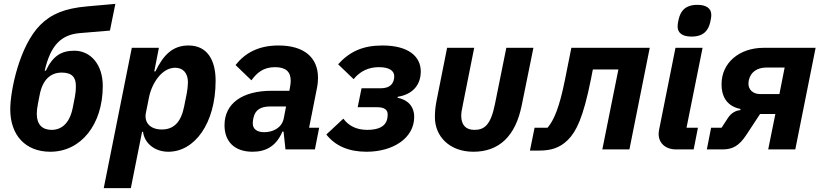

<svg xmlns="http://www.w3.org/2000/svg" viewBox="-20 -772 4248 992"><path d="M240 12C398 12 511 -128 511 -328C511 -439 448 -510 364 -510C297 -510 253 -483 217 -407H211C241 -537 295 -593 393 -601L548 -614L576 -752L430 -739C314 -729 244 -699 188 -643C81 -536 33 -305 33 -207C33 -73 112 12 240 12ZM247 -101C198 -101 170 -129 170 -184C170 -198 172 -216 176 -236L185 -282C200 -360 241 -397 299 -397C352 -397 372 -372 372 -329C372 -305 370 -287 367 -272L356 -216C341 -138 300 -101 247 -101Z M516 200H656L714 -91H719C726 -34 777 12 850 12C984 12 1094 -132 1094 -355C1094 -460 1052 -537 954 -537C872 -537 824 -488 783 -403H777L801 -525H661ZM816 -103C758 -103 723 -137 734 -190L750 -270C758 -309 776 -347 798 -374C819 -400 849 -422 885 -422C926 -422 951 -394 951 -347C951 -331 948 -304 945 -290L931 -220C915 -141 878 -103 816 -103Z M1285 12C1355 12 1408 -18 1439 -92H1445L1455 0H1607L1629 -112H1577L1618 -319C1622 -339 1623 -357 1623 -370C1623 -476 1550 -537 1419 -537C1315 -537 1246 -498 1197 -436L1279 -357C1306 -394 1339 -425 1401 -425C1457 -425 1482 -401 1482 -355C1482 -346 1481 -337 1479 -325L1475 -303H1384C1231 -303 1140 -237 1140 -125C1140 -41 1191 12 1285 12ZM1345 -89C1310 -89 1286 -104 1286 -134C1286 -138 1286 -148 1290 -165C1299 -204 1326 -222 1378 -222H1458L1446 -160C1436 -111 1390 -89 1345 -89Z M1874 12C2009 12 2120 -57 2120 -168C2120 -223 2086 -257 2034 -267L2035 -272C2111 -284 2154 -332 2154 -403C2154 -479 2092 -537 1956 -537C1855 -537 1787 -506 1727 -440L1807 -363C1841 -405 1885 -425 1938 -425C1993 -425 2017 -405 2017 -378C2017 -371 2016 -364 2014 -357C2005 -326 1979 -316 1946 -316H1848L1828 -218H1930C1968 -218 1983 -203 1983 -181C1983 -173 1982 -163 1980 -155C1971 -119 1936 -101 1877 -101C1821 -101 1780 -123 1754 -159L1666 -77C1712 -19 1780 12 1874 12Z M2430 -525H2290L2235 -249C2229 -217 2227 -194 2227 -166C2227 -68 2302 12 2426 12C2559 12 2643 -69 2675 -225L2736 -525H2596L2537 -233C2515 -125 2482 -101 2431 -101C2387 -101 2363 -126 2363 -174C2363 -190 2366 -204 2373 -239Z M2718 6H2765C2825 6 2872 -7 2914 -49C2957 -92 2993 -162 3033 -362L3043 -413H3175L3092 0H3232L3337 -525H2932L2899 -360C2871 -220 2843 -152 2809 -112H2742Z M3553 -583C3620 -583 3640 -620 3649 -655C3652 -667 3655 -683 3655 -695C3655 -727 3632 -747 3583 -747C3516 -747 3496 -710 3487 -675C3484 -663 3481 -647 3481 -635C3481 -603 3504 -583 3553 -583ZM3564 0 3586 -112H3527L3610 -525H3470L3386 -105C3384 -95 3383 -88 3383 -80C3383 -32 3419 0 3473 0Z M3632 0H3713C3766 0 3799 -19 3836 -75L3907 -183H3986L3949 0H4089L4194 -525H3926C3800 -525 3708 -448 3708 -337C3708 -261 3746 -221 3806 -209L3805 -203C3781 -201 3758 -188 3742 -164L3708 -112H3654ZM4034 -423 4007 -286H3908C3869 -286 3847 -310 3847 -339C3847 -346 3848 -353 3849 -358C3858 -400 3893 -423 3939 -423Z"/></svg>

Font: Braiins Sans
Style: Bold Italic
Weight: 700
Italic angle: -11.31°
Designer: Mike Abbink, Paul van der Laan, Pieter van Rosmalen, Jiri Chlebus, Lubos Buracinsky
Foundry: Bold Monday, Sudetype
Version: Version 1.000;hotconv 1.0.109;makeotfexe 2.5.65596